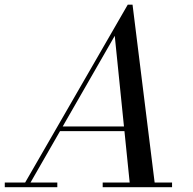

<svg xmlns="http://www.w3.org/2000/svg" viewBox="-65 -784 810 804"><path d="M29 0 470 -764.5H490L585 0H480L415.5 -634L51.5 0ZM-45 0V-19.5H175V0ZM365 0V-19.5H655.5V0ZM182 -235V-254.5H514.5V-235Z"/></svg>

Font: Bodoni Moda
Style: Italic
Weight: 400
Italic angle: -13°
Designer: Owen Earl
Foundry: indestructible type
Version: Version 2.005